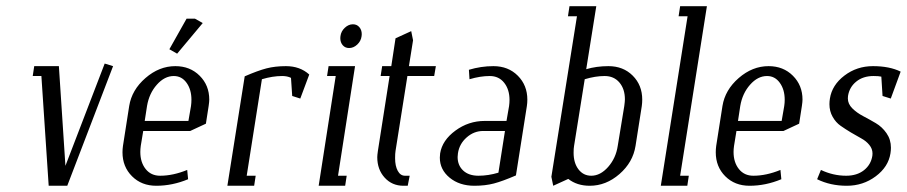

<svg xmlns="http://www.w3.org/2000/svg" viewBox="-20 -596 2910 616"><path d="M85 -352.1 89.8 -383.8H168.9L189.9 -64L315.9 -392.1L342.8 -383.8L195.8 0H136.2L112.8 -352.1Z M373 -107.4Q373 -117.7 374.5 -127.9L394.5 -255.9Q402.8 -307.6 446.8 -345.7Q490.7 -383.8 542.5 -383.8Q589.8 -383.8 620.6 -353Q651.4 -322.3 651.4 -276.4Q651.4 -269.5 649.4 -255.9L640.6 -199.2L590.3 -175.8H439.5L431.6 -127.9Q430.2 -117.7 430.2 -108.4Q430.2 -75.2 447.3 -53.7Q464.4 -32.2 493.7 -32.2Q535.2 -32.2 580.6 -50.8L583.5 -21Q533.2 0 481.4 0Q434.1 0 403.6 -30.5Q373 -61 373 -107.4ZM444.3 -208H584.5L592.8 -255.9Q594.2 -266.1 594.2 -275.9Q594.2 -308.6 578.6 -330.3Q563 -352.1 537.6 -352.1Q507.8 -352.1 483.2 -324.2Q458.5 -296.4 451.7 -255.9ZM523.4 -438 578.6 -536.1H605.5L630.4 -522L548.3 -423.8Z M709.5 0 765.1 -351.1Q807.6 -369.6 835.2 -376.7Q862.8 -383.8 897.5 -383.8Q942.4 -383.8 972.2 -356.9L943.4 -279.8L917.5 -288.1L913.6 -346.2Q901.9 -352.1 885.3 -352.1Q854.5 -352.1 820.3 -341.8L771.5 -32.2H800.3L795.4 0Z M1002.4 0 1057.1 -352.1H1029.3L1034.2 -383.8H1119.1L1064.5 -32.2H1092.3L1087.4 0ZM1071.8 -473.6Q1071.8 -478 1072.3 -480Q1074.2 -495.6 1086.2 -506.8Q1098.1 -518.1 1112.3 -518.1Q1125 -518.1 1132.8 -509Q1140.6 -500 1140.6 -486.3Q1140.6 -481.9 1140.1 -480Q1138.2 -464.4 1126.2 -453.1Q1114.3 -441.9 1100.1 -441.9Q1087.4 -441.9 1079.6 -450.9Q1071.8 -460 1071.8 -473.6Z M1190.4 -91.8Q1190.4 -98.1 1192.4 -111.8L1230 -352.1H1201.2L1206.1 -383.8H1235.4L1249 -473.1L1299.3 -496.1L1305.2 -466.8L1292 -383.8H1378.4L1373 -352.1H1287.1L1249 -111.8Q1247.6 -103.5 1247.6 -88.4Q1247.6 -63.5 1256.1 -47.9Q1264.6 -32.2 1279.3 -32.2H1294.4L1288.1 0H1274.4Q1237.8 0 1214.1 -26.1Q1190.4 -52.2 1190.4 -91.8Z M1391.1 -90.3Q1391.1 -95.2 1392.1 -104Q1398.9 -146 1441.2 -177Q1483.4 -208 1535.2 -208H1605L1613.3 -255.9Q1614.7 -266.1 1614.7 -275.4Q1614.7 -308.6 1597.7 -330.3Q1580.6 -352.1 1551.3 -352.1Q1521 -352.1 1486.3 -341.8L1484.4 -372.1Q1523.4 -383.8 1563 -383.8Q1610.8 -383.8 1641.4 -353Q1671.9 -322.3 1671.9 -276.4Q1671.9 -266.1 1670.4 -255.9L1635.3 -33.2Q1592.3 -14.6 1564.5 -7.3Q1536.6 0 1502 0Q1454.1 0 1422.6 -25.9Q1391.1 -51.8 1391.1 -90.3ZM1448.2 -92.3Q1448.2 -65.4 1466.1 -48.8Q1483.9 -32.2 1515.1 -32.2Q1546.4 -32.2 1579.1 -42L1600.1 -175.8H1530.3Q1500.5 -175.8 1477.1 -155Q1453.6 -134.3 1449.2 -104Q1448.2 -96.2 1448.2 -92.3Z M1749 -28.8 1831.1 -543.9H1802.2L1807.1 -576.2H1893.1L1860.8 -374Q1893.6 -383.8 1932.1 -383.8Q1979.5 -383.8 2010 -353.3Q2040.5 -322.8 2040.5 -276.4Q2040.5 -266.1 2039.1 -255.9L2019 -127.9Q2010.7 -75.2 1967.5 -37.6Q1924.3 0 1872.1 0Q1831.1 0 1803.2 -22L1754.9 0ZM1820.3 -106Q1820.3 -73.2 1835.9 -52.7Q1851.6 -32.2 1877 -32.2Q1906.2 -32.2 1931.2 -60.5Q1956.1 -88.9 1961.9 -127.9L1982.9 -255.9Q1984.9 -270.5 1984.9 -277.3Q1984.9 -310.5 1967.3 -331.3Q1949.7 -352.1 1919.9 -352.1Q1890.1 -352.1 1856 -341.8L1821.8 -127.9Q1820.3 -120.1 1820.3 -106Z M2100.1 0 2186 -543.9H2157.2L2162.1 -576.2H2248L2162.1 -32.2H2189.9L2185.1 0Z M2276.4 -107.4Q2276.4 -117.7 2277.8 -127.9L2297.9 -255.9Q2306.2 -307.6 2350.1 -345.7Q2394 -383.8 2445.8 -383.8Q2493.2 -383.8 2523.9 -353Q2554.7 -322.3 2554.7 -276.4Q2554.7 -269.5 2552.7 -255.9L2543.9 -199.2L2493.7 -175.8H2342.8L2335 -127.9Q2333.5 -117.7 2333.5 -108.4Q2333.5 -75.2 2350.6 -53.7Q2367.7 -32.2 2397 -32.2Q2438.5 -32.2 2483.9 -50.8L2486.8 -21Q2436.5 0 2384.8 0Q2337.4 0 2306.9 -30.5Q2276.4 -61 2276.4 -107.4ZM2347.7 -208H2487.8L2496.1 -255.9Q2497.6 -266.1 2497.6 -275.9Q2497.6 -308.6 2481.9 -330.3Q2466.3 -352.1 2440.9 -352.1Q2411.1 -352.1 2386.5 -324.2Q2361.8 -296.4 2355 -255.9Z M2601.6 -21 2613.8 -50.8Q2652.8 -32.2 2694.8 -32.2Q2729.5 -32.2 2752 -50Q2774.4 -67.9 2778.8 -96.2Q2779.3 -98.6 2779.3 -103.5Q2779.3 -118.7 2769 -131.1Q2758.8 -143.6 2743.4 -151.9Q2728 -160.2 2710.2 -170.9Q2692.4 -181.6 2677 -192.4Q2661.6 -203.1 2651.4 -221.2Q2641.1 -239.3 2641.1 -261.7Q2641.1 -270.5 2642.6 -279.8Q2649.4 -323.2 2689.2 -353.5Q2729 -383.8 2780.8 -383.8Q2834 -383.8 2869.6 -366.2L2837.9 -279.8L2811.5 -288.1L2807.6 -350.1Q2799.8 -352.1 2782.7 -352.1Q2749 -352.1 2727.1 -334.2Q2705.1 -316.4 2700.7 -288.1Q2700.2 -285.6 2700.2 -280.3Q2700.2 -262.7 2714.4 -248.5Q2728.5 -234.4 2749 -223.6Q2769.5 -212.9 2789.8 -200.9Q2810.1 -189 2824.2 -168.7Q2838.4 -148.4 2838.4 -122.1Q2838.4 -113.8 2836.9 -104Q2830.1 -60.5 2789.6 -30.3Q2749 0 2696.8 0Q2644 0 2601.6 -21Z"/></svg>

Font: Gawaa
Style: Italic
Weight: 400
Designer: T. Christopher White
Version: Version 1.0